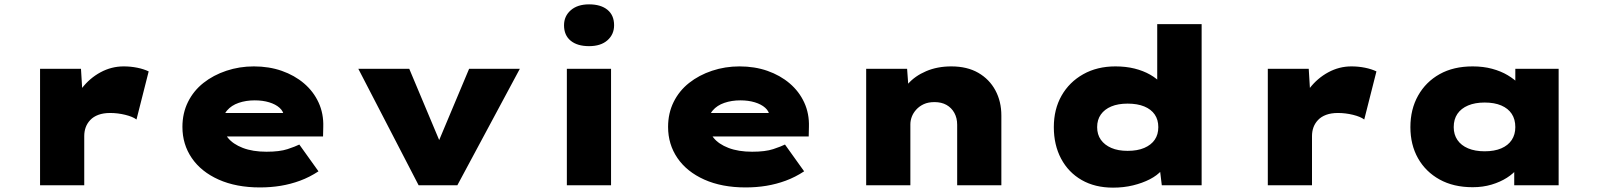

<svg xmlns="http://www.w3.org/2000/svg" viewBox="-20 -851 7342 882"><path d="M164 0V-535H352L364 -338L304 -342Q320 -399 356 -445.5Q392 -492 442 -519Q492 -546 548 -546Q580 -546 610 -540Q640 -534 663 -523L607 -302Q590 -315 555.5 -323.5Q521 -332 486 -332Q455 -332 432 -323.5Q409 -315 394.5 -299.5Q380 -284 373.5 -265.5Q367 -247 367 -226V0Z M1174 10Q1065 10 984.5 -26Q904 -62 861 -125Q818 -188 818 -268Q818 -331 843.5 -382.5Q869 -434 914.5 -470Q960 -506 1020 -526Q1080 -546 1146 -546Q1216 -546 1274.5 -525.5Q1333 -505 1376.5 -468Q1420 -431 1443.5 -380Q1467 -329 1465 -268L1464 -224H944L921 -332H1303L1284 -301V-319Q1282 -340 1264 -356Q1246 -372 1216.5 -381Q1187 -390 1150 -390Q1110 -390 1076.5 -378.5Q1043 -367 1023 -343.5Q1003 -320 1003 -284Q1003 -248 1026.5 -218.5Q1050 -189 1095.5 -171.5Q1141 -154 1204 -154Q1265 -154 1301 -166Q1337 -178 1355 -187L1443 -64Q1402 -37 1358.5 -21Q1315 -5 1269.5 2.5Q1224 10 1174 10Z M1903 0 1626 -535H1860L2028 -135H1967L2135 -535H2368L2081 0Z M2584 0V-535H2787V0ZM2686 -639Q2632 -639 2601.5 -664Q2571 -689 2571 -735Q2571 -777 2602 -804Q2633 -831 2686 -831Q2740 -831 2770.5 -806Q2801 -781 2801 -735Q2801 -693 2770.5 -666Q2740 -639 2686 -639Z M3405 10Q3296 10 3215.5 -26Q3135 -62 3092 -125Q3049 -188 3049 -268Q3049 -331 3074.5 -382.5Q3100 -434 3145.5 -470Q3191 -506 3251 -526Q3311 -546 3377 -546Q3447 -546 3505.5 -525.5Q3564 -505 3607.5 -468Q3651 -431 3674.5 -380Q3698 -329 3696 -268L3695 -224H3175L3152 -332H3534L3515 -301V-319Q3513 -340 3495 -356Q3477 -372 3447.5 -381Q3418 -390 3381 -390Q3341 -390 3307.5 -378.5Q3274 -367 3254 -343.5Q3234 -320 3234 -284Q3234 -248 3257.5 -218.5Q3281 -189 3326.5 -171.5Q3372 -154 3435 -154Q3496 -154 3532 -166Q3568 -178 3586 -187L3674 -64Q3633 -37 3589.5 -21Q3546 -5 3500.5 2.5Q3455 10 3405 10Z M3959 0V-535H4147L4157 -398L4107 -384Q4119 -429 4151 -465.5Q4183 -502 4234.5 -524Q4286 -546 4350 -546Q4423 -546 4474 -516.5Q4525 -487 4552.5 -436Q4580 -385 4580 -320V0H4377V-278Q4377 -309 4364 -332.5Q4351 -356 4328 -369Q4305 -382 4273 -382Q4244 -382 4223.5 -372.5Q4203 -363 4189 -347.5Q4175 -332 4168.5 -314.5Q4162 -297 4162 -280V0H4061Q4013 0 3987.5 0Q3962 0 3959 0Z M5093 11Q5010 11 4949 -24Q4888 -59 4854.5 -122Q4821 -185 4821 -267Q4821 -349 4856.5 -411.5Q4892 -474 4956 -510Q5020 -546 5104 -546Q5152 -546 5192 -536Q5232 -526 5263.5 -508Q5295 -490 5315 -467Q5335 -444 5341 -418L5296 -404V-740H5500V0H5317L5301 -132L5342 -118Q5337 -92 5316.5 -68.5Q5296 -45 5262 -27.5Q5228 -10 5185 0.5Q5142 11 5093 11ZM5160 -158Q5205 -158 5236.5 -171.5Q5268 -185 5284.5 -209Q5301 -233 5301 -267Q5301 -301 5284.5 -325Q5268 -349 5236.5 -362Q5205 -375 5160 -375Q5116 -375 5085 -362Q5054 -349 5037 -325Q5020 -301 5020 -267Q5020 -233 5037 -209Q5054 -185 5085 -171.5Q5116 -158 5160 -158Z M5804 0V-535H5992L6004 -338L5944 -342Q5960 -399 5996 -445.5Q6032 -492 6082 -519Q6132 -546 6188 -546Q6220 -546 6250 -540Q6280 -534 6303 -523L6247 -302Q6230 -315 6195.5 -323.5Q6161 -332 6126 -332Q6095 -332 6072 -323.5Q6049 -315 6034.5 -299.5Q6020 -284 6013.5 -265.5Q6007 -247 6007 -226V0Z M6745 9Q6657 9 6593 -26.5Q6529 -62 6494 -124Q6459 -186 6459 -267Q6459 -349 6494.5 -412Q6530 -475 6593.5 -510.5Q6657 -546 6745 -546Q6794 -546 6834.5 -535Q6875 -524 6906 -505.5Q6937 -487 6958 -465Q6979 -443 6987 -423L6941 -417V-535H7140V0H6936V-145L6978 -131Q6973 -104 6953 -79Q6933 -54 6902.5 -34.5Q6872 -15 6832 -3Q6792 9 6745 9ZM6800 -156Q6845 -156 6876.5 -169.5Q6908 -183 6924.5 -208Q6941 -233 6941 -267Q6941 -303 6924.5 -328Q6908 -353 6876.5 -366.5Q6845 -380 6800 -380Q6756 -380 6724 -366.5Q6692 -353 6675 -328Q6658 -303 6658 -267Q6658 -233 6675 -208Q6692 -183 6724 -169.5Q6756 -156 6800 -156Z"/></svg>

Font: Lexend Peta Black
Style: Regular
Weight: 900
Version: Version 1.007